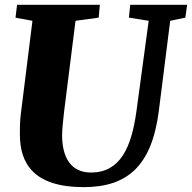

<svg xmlns="http://www.w3.org/2000/svg" viewBox="-20 -767 797 797"><path d="M62.5 -209C62.5 -87.4 121.1 9.8 327.1 9.8C506.8 9.8 609.9 -76.2 639.2 -306.2L686.5 -680.7L749.5 -693.8L756.8 -747.1H520.5L515.1 -693.8L597.2 -680.7L546.4 -305.7C525.4 -151.9 477.5 -50.8 357.4 -50.8C274.4 -50.8 237.8 -113.3 237.8 -206.1C237.8 -229 241.7 -264.6 246.1 -304.2L293.5 -680.7L389.6 -693.8L394.5 -747.1H50.8L44.4 -693.4L114.7 -680.7L65.9 -289.6C62.5 -260.7 62.5 -234.4 62.5 -209Z"/></svg>

Font: Merriweather
Style: Heavy Italic
Weight: 900
Italic angle: -7.5°
Designer: Eben Sorkin
Foundry: Eben Sorkin
Version: Version 1.001